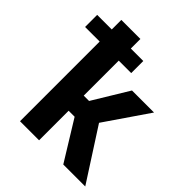

<svg xmlns="http://www.w3.org/2000/svg" viewBox="-250 -877 1005 1005"><g transform="rotate(45 252.5 -375.0)"><path d="M250.5 -218.8H206.1V0H64.9V-589.8H-43V-679.2H64.9V-750H206.1V-679.2H298.3V-589.8H206.1V-330.6H245.6L365.7 -528.3H528.8L363.3 -286.6L547.9 0H385.3Z"/></g></svg>

Font: RobotoInd
Style: Bold
Weight: 700
Designer: Google
Version: Version 2.001150; 2014